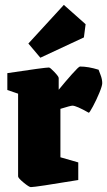

<svg xmlns="http://www.w3.org/2000/svg" viewBox="-20 -752 438 785"><path d="M54 -31V-369L10 -384V-453Q163 -476 180 -476Q185 -476 202.5 -457.5Q220 -439 220 -433V-385Q246 -417 274 -448.5Q302 -480 307 -480Q341 -480 383 -467Q384 -464 391 -446Q398 -428 398 -412Q398 -401 386 -372Q374 -343 360 -317Q346 -291 343 -291Q292 -320 276 -320Q269 -320 227 -307V-109L300 -88V-16Q125 13 106 13Q99 13 76.5 -5.5Q54 -24 54 -31ZM96 -574 241 -732 330 -653 323 -599 145 -516Z"/></svg>

Font: Grenze Black
Style: Regular
Weight: 900
Designer: Renata Polastri
Foundry: Omnibus-Type
Version: Version 1.002; ttfautohint (v1.8)